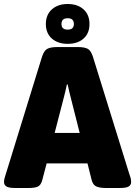

<svg xmlns="http://www.w3.org/2000/svg" viewBox="-30 -937 675 959"><path d="M46 2Q13 2 1.5 -6Q-10 -14 -10 -28Q-10 -38 -6.5 -49.5Q-3 -61 1 -74L180 -654Q190 -685 207 -693.5Q224 -702 256 -702H358Q391 -702 407.5 -693.5Q424 -685 434 -654L614 -74Q619 -61 622 -49.5Q625 -38 625 -28Q625 -14 613.5 -6Q602 2 568 2H499Q470 2 452.5 -5Q435 -12 428 -37L407 -121H203L181 -37Q174 -12 159 -5Q144 2 111 2ZM289 -451 243 -273H368L323 -451Q319 -467 315 -483Q311 -499 308 -515H304Q301 -499 297 -483Q293 -467 289 -451ZM308 -718Q259 -718 229 -744.5Q199 -771 199 -817Q199 -863 229 -890Q259 -917 308 -917Q358 -917 387.5 -890Q417 -863 417 -817Q417 -771 387.5 -744.5Q358 -718 308 -718ZM308 -789Q339 -789 339 -817Q339 -846 308 -846Q277 -846 277 -817Q277 -789 308 -789Z"/></svg>

Font: Asap Black
Style: Regular
Weight: 900
Designer: Pablo Cosgaya
Foundry: Omnibus-Type
Version: Version 3.001; ttfautohint (v1.8.4.7-5d5b)